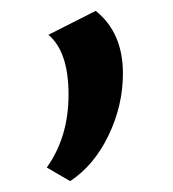

<svg xmlns="http://www.w3.org/2000/svg" viewBox="-20 -140 318 353"><path d="M109 193 66 168Q106 112 106 34Q106 -45 69 -76L156 -120Q206 -80 206 -5Q206 54 179.5 109Q153 164 109 193Z"/></svg>

Font: EauTest Semibold
Style: Regular
Weight: 600
Designer: Christian Thalmann (Catharsis Fonts)
Version: Version 0.001;PS 000.001;hotconv 1.0.88;makeotf.lib2.5.64775